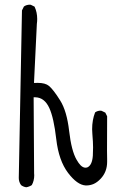

<svg xmlns="http://www.w3.org/2000/svg" viewBox="-20 -810 540 819"><path d="M436.5 -166 437 -314 429.2 -329.6 413.1 -337.4Q411.1 -337.9 407 -337.9Q402.8 -337.9 397 -336.2Q391.1 -334.5 385.7 -330.6Q373 -298.3 373 -258.8Q373 -249 374 -238.3Q377 -203.1 377 -181.4Q377 -159.7 376 -145.5Q373 -105.5 353 -96.2Q348.6 -94.7 344.7 -94.7Q334 -94.7 323.7 -105Q315.4 -113.3 306.6 -128.9Q284.7 -166.5 274.9 -251.5Q265.1 -336.4 236.8 -381.3Q208.5 -426.8 189 -443.4Q173.3 -456.5 141.1 -456.5Q137.2 -456.5 125 -456.1L137.2 -708Q138.7 -718.8 138.7 -729Q138.7 -757.8 127.4 -781.7L111.3 -789.6Q109.4 -790 107.4 -790Q92.8 -790 82 -782.2L73.7 -765.6L60.1 -50.8Q60.1 -34.2 69.8 -20.5Q79.1 -13.2 91.8 -11.2Q104.5 -13.2 115.7 -20.5Q126 -39.1 126 -62.5Q126 -63 125.5 -70.3L123.5 -395H130.9Q169.9 -394 190.4 -349.1Q209.5 -307.6 220 -216.3Q230.5 -125 270.5 -72.3Q309.6 -21 345.2 -19Q347.2 -19 349.1 -19Q363.8 -19 378.4 -24.9Q394.5 -31.7 409.7 -47.9Q437 -77.1 437 -119.6Q437 -122.6 437 -131.3Q436.5 -140.1 436.5 -166Z"/></svg>

Font: Bakudai
Style: ExtraLight
Weight: 200
Version: Version 1.48